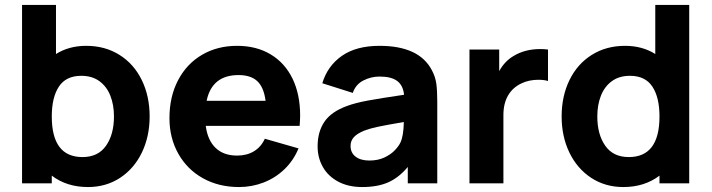

<svg xmlns="http://www.w3.org/2000/svg" viewBox="-20 -740 2872 775"><path d="M584 -270Q584 -189.5 552.8 -124.5Q521.5 -59.5 464.8 -22.2Q408 15 335 15Q249.5 15 189 -31V0H69V-720H206V-522Q258.5 -555 328 -555Q404 -555 462.2 -518.5Q520.5 -482 552.2 -417Q584 -352 584 -270ZM440 -270Q440 -316.5 425.5 -353.5Q411 -390.5 381.5 -412.2Q352 -434 308 -434Q246.5 -434 217.8 -390.5Q189 -347 189 -270Q189 -106 313 -106Q376 -106 408 -151.8Q440 -197.5 440 -270Z M810.5 -232Q818 -174 850.2 -143Q882.5 -112 937 -112Q976.5 -112 1005.2 -129.5Q1034 -147 1049 -180L1185 -141Q1165 -92.5 1128.5 -57.2Q1092 -22 1044.5 -3.5Q997 15 945 15Q863 15 799.2 -20.5Q735.5 -56 699.8 -119.5Q664 -183 664 -263Q664 -350 698.8 -416.2Q733.5 -482.5 795.5 -518.8Q857.5 -555 937 -555Q1015 -555 1072.5 -520.5Q1130 -486 1160.8 -422.5Q1191.5 -359 1191.5 -273.5Q1191.5 -260 1189.5 -232ZM814 -333H1052Q1045 -387.5 1018.8 -412.2Q992.5 -437 943 -437Q835.5 -437 814 -333Z M1745 -330V0H1626V-66Q1590 -23 1547 -4Q1504 15 1442 15Q1386 15 1345.2 -6.8Q1304.5 -28.5 1283.2 -66Q1262 -103.5 1262 -149Q1262 -208 1289.5 -248.5Q1317 -289 1380 -312Q1415 -325 1465.5 -334.2Q1516 -343.5 1611 -357.5Q1607 -395.5 1583.2 -413.2Q1559.5 -431 1512 -431Q1477.5 -431 1446.5 -415Q1415.5 -399 1404 -365L1281 -404Q1302 -474 1360 -514.5Q1418 -555 1512 -555Q1671.5 -555 1723 -457Q1737.5 -430 1741.2 -402.2Q1745 -374.5 1745 -330ZM1610 -247.5Q1539.5 -235.5 1506.5 -228.5Q1473.5 -221.5 1451 -213Q1421.5 -201 1408.2 -186.2Q1395 -171.5 1395 -151Q1395 -123.5 1415.2 -107.8Q1435.5 -92 1471 -92Q1505.5 -92 1531.5 -104.2Q1557.5 -116.5 1573.2 -133Q1589 -149.5 1596 -164Q1609 -190.5 1610 -247.5Z M2161 -542Q2178 -542 2192 -540V-413Q2176.5 -418 2153.5 -418Q2115.5 -418 2086 -404Q2050 -387.5 2031 -355Q2012 -322.5 2012 -276V0H1875V-540H1995V-453Q2017.5 -493.5 2053 -514Q2098.5 -542 2161 -542Z M2625 -720H2762V0H2642V-31Q2581.5 15 2496 15Q2423 15 2366.2 -22.2Q2309.5 -59.5 2278.2 -124.5Q2247 -189.5 2247 -270Q2247 -352 2278.8 -417Q2310.5 -482 2368.8 -518.5Q2427 -555 2503 -555Q2572.5 -555 2625 -522ZM2642 -270Q2642 -347 2613.2 -390.5Q2584.5 -434 2523 -434Q2479 -434 2449.5 -412.2Q2420 -390.5 2405.5 -353.5Q2391 -316.5 2391 -270Q2391 -197.5 2423 -151.8Q2455 -106 2518 -106Q2642 -106 2642 -270Z"/></svg>

Font: Hauora ExtraBold
Style: Regular
Weight: 800
Designer: Wayne Shih
Foundry: WCYS
Version: Version 1.001